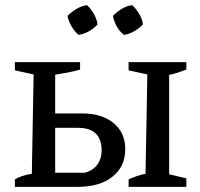

<svg xmlns="http://www.w3.org/2000/svg" viewBox="-20 -728 778 748"><path d="M481 0V-29Q496 -36 513 -42Q530 -48 547 -51L554 -438L481 -454V-486H706V-457Q690 -451 674 -445.5Q658 -440 639 -436V-49L706 -33V0ZM38 0V-29Q49 -36 66 -42Q83 -48 104 -51L111 -438L38 -454V-486H292V-457Q268 -450 244.5 -445.5Q221 -441 195 -437V-55H310Q343 -64 359.5 -87Q376 -110 376 -141Q376 -230 284 -230H154V-286H302Q377 -286 422.5 -248.5Q468 -211 468 -147Q468 -79 418 -39.5Q368 0 283 0ZM319 -708Q335 -693 346 -673.5Q357 -654 360 -633Q347 -618 327 -606.5Q307 -595 286 -592Q271 -605 259 -625Q247 -645 243 -666Q258 -681 277.5 -693Q297 -705 319 -708ZM495 -708Q511 -693 522.5 -673.5Q534 -654 537 -633Q523 -618 503 -606.5Q483 -595 463 -592Q446 -605 435 -625Q424 -645 420 -666Q434 -681 453.5 -693Q473 -705 495 -708Z"/></svg>

Font: Piazzolla 24pt Medium
Style: Regular
Weight: 500
Designer: Juan Pablo del Peral
Foundry: Huerta Tipografica
Version: Version 2.005